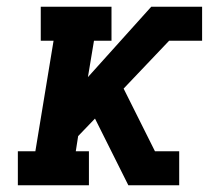

<svg xmlns="http://www.w3.org/2000/svg" viewBox="-20 -550 640 570"><path d="M33 0V-101H85L139 -429H101V-530H311V-429H259L241 -321L429 -530H580V-429H482L347 -287L440 -101H512V0H361L262 -198L212 -146L205 -101H244V0Z"/></svg>

Font: Iosevka Slab Extended Oblique
Style: Bold
Weight: 700
Width: 7
Italic angle: -9°
Monospace: yes
Designer: Belleve Invis
Foundry: Belleve Invis
Version: Version 11.1.1; ttfautohint (v1.8.3)